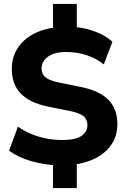

<svg xmlns="http://www.w3.org/2000/svg" viewBox="-20 -840 640 975"><path d="M249 115V-25L276 0Q203 -3 137.5 -22Q72 -41 26 -75L71 -197Q102 -175 138 -160Q174 -145 214 -137Q254 -129 297 -129Q365 -129 394.5 -150.5Q424 -172 424 -204Q424 -234 403.5 -250.5Q383 -267 332 -277L222 -299Q131 -318 85.5 -365Q40 -412 40 -490Q40 -549 69 -594.5Q98 -640 151 -668Q204 -696 275 -702L249 -686V-820H370V-686L344 -704Q404 -701 459.5 -681Q515 -661 551 -628L507 -513Q470 -543 421 -559.5Q372 -576 315 -576Q257 -576 224 -552.5Q191 -529 191 -492Q191 -464 211 -447.5Q231 -431 279 -421L388 -399Q484 -380 530 -333.5Q576 -287 576 -211Q576 -152 547 -108Q518 -64 467 -37.5Q416 -11 348 -3L370 -26V115Z"/></svg>

Font: Nunito Sans 10pt ExtraBold
Style: Regular
Weight: 800
Designer: Vernon Adams
Foundry: Vernon Adams
Version: Version 3.101;gftools[0.9.27]